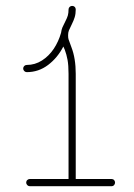

<svg xmlns="http://www.w3.org/2000/svg" viewBox="-20 -646 454 651"><path d="M370.1 -26.9Q370.1 -22 366.7 -18.3Q363.3 -14.6 357.9 -14.6H81.1Q76.2 -14.6 72.5 -18.3Q68.8 -22 68.8 -26.9Q68.8 -32.2 72.5 -35.6Q76.2 -39.1 81.1 -39.1H212.4V-395.5Q212.4 -424.8 209 -443.1Q205.6 -461.4 199.7 -477.1L194.8 -488.3Q175.3 -450.2 143.1 -425.8Q110.8 -401.4 70.8 -401.4Q65.9 -401.4 62.3 -405Q58.6 -408.7 58.6 -413.6Q58.6 -418.9 62.3 -422.4Q65.9 -425.8 70.8 -425.8Q98.6 -425.8 122.3 -440.9Q146 -456.1 162.4 -480.7Q178.7 -505.4 187 -534.7Q188.5 -545.9 191.7 -553.2Q194.8 -560.5 202.1 -574.7Q207.5 -585 210 -593.5Q212.4 -602.1 212.4 -613.8Q212.4 -619.1 216.1 -622.6Q219.7 -626 224.6 -626Q230 -626 233.4 -622.6Q236.8 -619.1 236.8 -613.8Q236.8 -599.1 233.2 -587.4Q229.5 -575.7 223.6 -564Q216.3 -549.3 213.6 -542.7Q210.9 -536.1 210.9 -526.4Q210.9 -517.1 212.4 -512.7Q213.9 -508.3 222.2 -485.8Q236.8 -448.2 236.8 -395.5V-39.1H357.9Q363.3 -39.1 366.7 -35.6Q370.1 -32.2 370.1 -26.9Z"/></svg>

Font: Velvelyne Light
Style: Regular
Weight: 200
Designer: Manon Van der Borght et Mariel Nils
Foundry: Velvetyne
Version: Version 1.070